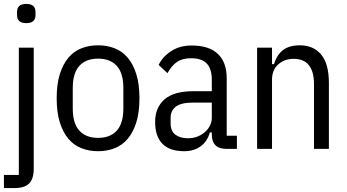

<svg xmlns="http://www.w3.org/2000/svg" viewBox="-20 -759 1768 979"><path d="M76 -516H152V102Q152 153 128.5 176.5Q105 200 54 200H0V133H76ZM114 -641Q67 -641 67 -682V-698Q67 -739 114 -739Q161 -739 161 -698V-682Q161 -641 114 -641Z M480 12Q435 12 396 -3Q357 -18 329 -51Q301 -84 285 -135Q269 -186 269 -258Q269 -330 285 -381Q301 -432 329 -465Q357 -498 396 -513Q435 -528 480 -528Q525 -528 564 -513Q603 -498 631 -465Q659 -432 675 -381Q691 -330 691 -258Q691 -186 675 -135Q659 -84 631 -51Q603 -18 564 -3Q525 12 480 12ZM480 -56Q542 -56 575.5 -93Q609 -130 609 -206V-310Q609 -386 575.5 -423Q542 -460 480 -460Q418 -460 384.5 -423Q351 -386 351 -310V-206Q351 -130 384.5 -93Q418 -56 480 -56Z M1134 0Q1060 0 1060 -74V-84H1050Q1037 -37 1002.5 -12.5Q968 12 920 12Q845 12 808 -26Q771 -64 771 -138Q771 -210 818.5 -252Q866 -294 967 -294H1060V-351Q1060 -408 1034.5 -435Q1009 -462 954 -462Q909 -462 881.5 -442.5Q854 -423 834 -386L789 -428Q809 -470 853 -498.5Q897 -527 957 -527Q1045 -527 1090.5 -484.5Q1136 -442 1136 -359V-67H1188V0ZM939 -54Q965 -54 987.5 -63Q1010 -72 1026 -86.5Q1042 -101 1051 -119.5Q1060 -138 1060 -158V-236H965Q905 -236 877.5 -216Q850 -196 850 -158V-130Q850 -91 874 -72.5Q898 -54 939 -54Z M1291 0V-516H1367V-432H1377Q1392 -480 1423.5 -504Q1455 -528 1509 -528Q1578 -528 1617.5 -481Q1657 -434 1657 -336V0H1581V-331Q1581 -393 1555.5 -426Q1530 -459 1477 -459Q1431 -459 1399 -431Q1367 -403 1367 -352V0Z"/></svg>

Font: IBM Plex Sans Cond
Style: Regular
Weight: 400
Width: 3
Designer: Mike Abbink, Paul van der Laan, Pieter van Rosmalen
Foundry: Bold Monday
Version: Version 1.3